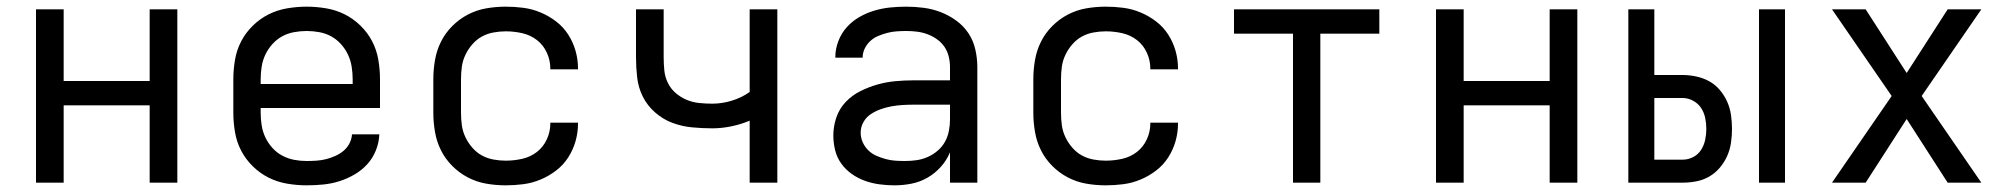

<svg xmlns="http://www.w3.org/2000/svg" viewBox="-20 -548 6040 576"><path d="M88 0V-520H171V-305H429V-520H512V0H429V-232H171V0Z M900 8Q871 8 841.5 3Q812 -2 786 -15Q760 -28 738.5 -49Q717 -70 703.5 -96Q690 -122 685 -151.5Q680 -181 680 -210V-310Q680 -339 685 -368.5Q690 -398 703.5 -424Q717 -450 738.5 -471Q760 -492 786 -505Q812 -518 841.5 -523Q871 -528 900 -528Q929 -528 958.5 -523Q988 -518 1014 -505Q1040 -492 1061.5 -471Q1083 -450 1096.5 -424Q1110 -398 1115 -368.5Q1120 -339 1120 -310V-224H762V-210Q762 -191 765 -172Q768 -153 776 -136Q784 -119 797 -104.5Q810 -90 827 -81Q844 -72 862.5 -68.5Q881 -65 900 -65Q915 -65 929.5 -66Q944 -67 958 -70.5Q972 -74 985.5 -80Q999 -86 1010 -95Q1021 -104 1028 -117Q1035 -130 1036 -145H1118Q1117 -120 1107.5 -96.5Q1098 -73 1081.5 -55Q1065 -37 1043.5 -24.5Q1022 -12 998.5 -4.5Q975 3 950 5.5Q925 8 900 8ZM762 -296H1038V-310Q1038 -329 1035 -348Q1032 -367 1024 -384Q1016 -401 1003 -415.5Q990 -430 973.5 -439Q957 -448 938 -451.5Q919 -455 900 -455Q881 -455 862 -451.5Q843 -448 826.5 -439Q810 -430 797 -415.5Q784 -401 776 -384Q768 -367 765 -348Q762 -329 762 -310Z M1497 8Q1468 8 1439 3Q1410 -2 1384 -15.5Q1358 -29 1337 -50Q1316 -71 1303 -97Q1290 -123 1285 -152Q1280 -181 1280 -210V-310Q1280 -339 1285 -368Q1290 -397 1303 -423Q1316 -449 1337 -470Q1358 -491 1384 -504.5Q1410 -518 1439 -523Q1468 -528 1497 -528Q1524 -528 1550.5 -524.5Q1577 -521 1602 -510.5Q1627 -500 1648.5 -483.5Q1670 -467 1684.5 -444.5Q1699 -422 1706.5 -396Q1714 -370 1714 -343V-340H1631V-342Q1631 -367 1620.5 -390Q1610 -413 1590.5 -428Q1571 -443 1546.5 -448.5Q1522 -454 1497 -454Q1479 -454 1460 -450.5Q1441 -447 1425 -438Q1409 -429 1396.5 -414.5Q1384 -400 1376 -383Q1368 -366 1365.5 -347.5Q1363 -329 1363 -310V-210Q1363 -191 1365.5 -172.5Q1368 -154 1376 -137Q1384 -120 1396.5 -105.5Q1409 -91 1425 -82Q1441 -73 1460 -69.5Q1479 -66 1497 -66Q1522 -66 1546.5 -71.5Q1571 -77 1590.5 -92Q1610 -107 1620.5 -130Q1631 -153 1631 -178V-180H1714V-177Q1714 -150 1706.5 -124Q1699 -98 1684.5 -75.5Q1670 -53 1648.5 -36.5Q1627 -20 1602 -9.5Q1577 1 1550.5 4.5Q1524 8 1497 8Z M2229 0V-186Q2203 -175 2174 -169Q2145 -163 2117 -163Q2086 -163 2055.5 -166Q2025 -169 1997 -179.5Q1969 -190 1945.5 -210.5Q1922 -231 1908.5 -258Q1895 -285 1891.5 -315.5Q1888 -346 1888 -376V-520H1971V-376Q1971 -356 1973 -336.5Q1975 -317 1983.5 -299.5Q1992 -282 2007 -269Q2022 -256 2040 -248.5Q2058 -241 2077.5 -239Q2097 -237 2117 -237Q2146 -237 2175.5 -246Q2205 -255 2229 -272V-520H2312V0Z M2663 8Q2641 8 2618.5 5Q2596 2 2575 -5.5Q2554 -13 2535.5 -26Q2517 -39 2504 -57Q2491 -75 2485.5 -97Q2480 -119 2480 -142Q2480 -169 2489 -195.5Q2498 -222 2517 -242Q2536 -262 2561 -274.5Q2586 -287 2612.5 -294.5Q2639 -302 2666.5 -304.5Q2694 -307 2721 -307H2830V-347Q2830 -363 2826 -379Q2822 -395 2813 -408Q2804 -421 2790.5 -430.5Q2777 -440 2762 -445.5Q2747 -451 2731 -453Q2715 -455 2699 -455Q2685 -455 2670.5 -454Q2656 -453 2642.5 -449.5Q2629 -446 2615.5 -440.5Q2602 -435 2591.5 -425.5Q2581 -416 2574.5 -403Q2568 -390 2568 -376V-375H2486V-377Q2486 -401 2495 -424.5Q2504 -448 2520 -466Q2536 -484 2557.5 -496.5Q2579 -509 2602.5 -516Q2626 -523 2650 -525.5Q2674 -528 2699 -528Q2725 -528 2751.5 -524.5Q2778 -521 2802.5 -511.5Q2827 -502 2849 -486Q2871 -470 2885.5 -448Q2900 -426 2906 -399.5Q2912 -373 2912 -347V0H2830V-91Q2820 -67 2802.5 -47.5Q2785 -28 2762.5 -15Q2740 -2 2714.5 3Q2689 8 2663 8ZM2695 -65Q2713 -65 2730 -67.5Q2747 -70 2763 -77Q2779 -84 2792.5 -95.5Q2806 -107 2814.5 -122Q2823 -137 2826.5 -154.5Q2830 -172 2830 -189V-234H2721Q2705 -234 2688 -233Q2671 -232 2654.5 -229Q2638 -226 2622.5 -220.5Q2607 -215 2593 -206Q2579 -197 2570.5 -182Q2562 -167 2562 -150Q2562 -135 2568 -121.5Q2574 -108 2584.5 -97.5Q2595 -87 2608.5 -81Q2622 -75 2636.5 -71Q2651 -67 2665.5 -66Q2680 -65 2695 -65Z M3297 8Q3268 8 3239 3Q3210 -2 3184 -15.5Q3158 -29 3137 -50Q3116 -71 3103 -97Q3090 -123 3085 -152Q3080 -181 3080 -210V-310Q3080 -339 3085 -368Q3090 -397 3103 -423Q3116 -449 3137 -470Q3158 -491 3184 -504.5Q3210 -518 3239 -523Q3268 -528 3297 -528Q3324 -528 3350.5 -524.5Q3377 -521 3402 -510.5Q3427 -500 3448.5 -483.5Q3470 -467 3484.5 -444.5Q3499 -422 3506.5 -396Q3514 -370 3514 -343V-340H3431V-342Q3431 -367 3420.5 -390Q3410 -413 3390.5 -428Q3371 -443 3346.5 -448.5Q3322 -454 3297 -454Q3279 -454 3260 -450.5Q3241 -447 3225 -438Q3209 -429 3196.5 -414.5Q3184 -400 3176 -383Q3168 -366 3165.5 -347.5Q3163 -329 3163 -310V-210Q3163 -191 3165.5 -172.5Q3168 -154 3176 -137Q3184 -120 3196.5 -105.5Q3209 -91 3225 -82Q3241 -73 3260 -69.5Q3279 -66 3297 -66Q3322 -66 3346.5 -71.5Q3371 -77 3390.5 -92Q3410 -107 3420.5 -130Q3431 -153 3431 -178V-180H3514V-177Q3514 -150 3506.5 -124Q3499 -98 3484.5 -75.5Q3470 -53 3448.5 -36.5Q3427 -20 3402 -9.5Q3377 1 3350.5 4.5Q3324 8 3297 8Z M3859 0V-447H3682V-520H4118V-447H3941V0Z M4288 0V-520H4371V-305H4629V-520H4712V0H4629V-232H4371V0Z M5257 0V-520H5335V0ZM4865 0V-520H4943V-323H5028Q5048 -323 5069 -318.5Q5090 -314 5108 -304Q5126 -294 5139.5 -278Q5153 -262 5161.5 -243Q5170 -224 5173 -203Q5176 -182 5176 -161Q5176 -141 5173 -120Q5170 -99 5161.5 -80Q5153 -61 5139.5 -45Q5126 -29 5108 -18.5Q5090 -8 5069 -4Q5048 0 5028 0ZM5028 -69Q5044 -69 5059 -76.5Q5074 -84 5083 -98Q5092 -112 5095.5 -128.5Q5099 -145 5099 -161Q5099 -178 5095.5 -194.5Q5092 -211 5083 -224.5Q5074 -238 5059 -246Q5044 -254 5028 -254H4943V-69Z M5577 0H5476L5655 -260L5476 -520H5577L5700 -329L5823 -520H5924L5745 -260L5924 0H5823L5700 -191Z"/></svg>

Font: Iosevka Extended
Style: Regular
Weight: 400
Width: 7
Monospace: yes
Designer: Belleve Invis
Foundry: Belleve Invis
Version: Version 32.5.0; ttfautohint (v1.8.4)